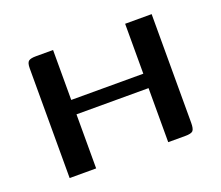

<svg xmlns="http://www.w3.org/2000/svg" viewBox="-85 -581 807 701"><g transform="rotate(-20 318.5 -230.0)"><path d="M76 0V-426Q76 -448 84 -454Q92 -460 112 -460H179V-266H459V-460H562V-38Q562 -15 555.5 -7.5Q549 0 525 0H459V-210H179V0Z"/></g></svg>

Font: Genos Thin Medium
Style: Regular
Weight: 500
Version: Version 1.010